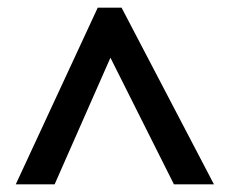

<svg xmlns="http://www.w3.org/2000/svg" viewBox="-20 -738 594 499"><path d="M21 -259 234 -718H296L536 -259H432L267 -588L122 -259Z"/></svg>

Font: Noto Sans Meetei Mayek SemiBold
Style: Regular
Weight: 600
Designer: Monotype Design Team and Neelakash Kshetrimayum
Foundry: Monotype Imaging Inc.
Version: Version 2.002; ttfautohint (v1.8.4.7-5d5b)